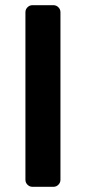

<svg xmlns="http://www.w3.org/2000/svg" viewBox="-20 -720 331 740"><path d="M78 0ZM78 -27V-673Q78 -684 86 -692Q94 -700 105 -700H186Q197 -700 205 -692Q213 -684 213 -673V-27Q213 -16 205 -8Q197 0 186 0H105Q94 0 86 -8Q78 -16 78 -27Z"/></svg>

Font: Hezaedrus Medium
Style: Regular
Weight: 500
Designer: Hubert & Fischer
Foundry: Hubert & Fischer
Version: Version 1.10;September 3, 2019;FontCreator 11.5.0.2425 64-bi